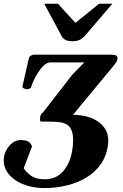

<svg xmlns="http://www.w3.org/2000/svg" viewBox="-44 -774 650 1013"><path d="M189.5 218.3Q146.5 218.3 107.7 207.8Q68.8 197.3 39.3 178Q9.8 158.7 -7.3 131.8Q-24.4 105 -24.4 72.8Q-24.4 45.9 -12.2 21.2Q0 -3.4 20.3 -19.3Q40.5 -35.2 64.9 -35.2Q96.7 -35.2 109.6 -23.9Q122.6 -12.7 124.5 -0.5L81.1 113.3Q91.3 131.8 118.2 151.9Q145 171.9 192.4 171.9Q259.3 171.9 298.3 118.2Q337.4 64.5 341.3 -21.5Q343.3 -61 334.7 -83.5Q326.2 -106 309.6 -116.5Q293 -127 269 -129.6Q245.1 -132.3 216.3 -132.3H175.8Q171.9 -132.3 169.4 -134.5Q167 -136.7 167 -144Q167 -156.7 170.4 -166Q173.8 -175.3 184.1 -182.6L337.9 -380.4L400.9 -444.8H222.7Q204.6 -444.8 187.5 -429Q170.4 -413.1 156.5 -390.9Q142.6 -368.7 133.3 -348.4Q124 -328.1 122.1 -319.3Q120.1 -310.1 112.5 -306.6Q105 -303.2 97.2 -303.2Q91.8 -303.2 82.3 -307.4Q72.8 -311.5 74.7 -319.8L107.9 -465.3Q109.4 -474.1 117.9 -479.7Q126.5 -485.4 133.8 -485.4H546.4Q575.7 -485.4 575.7 -469.2Q575.7 -457.5 572 -450.7Q568.4 -443.8 561 -434.1L341.3 -168.5Q384.3 -168 419.9 -157.5Q455.6 -147 480.7 -127.2Q505.9 -107.4 518.1 -79.3Q530.3 -51.3 526.4 -16.1Q520 44.4 490 88.9Q460 133.3 413.1 161.9Q366.2 190.4 308.6 204.3Q251 218.3 189.5 218.3ZM339.4 -556.6Q314.5 -556.6 301.3 -563.7Q288.1 -570.8 282.2 -581.5L189.5 -754.4H261.7L354 -653.3L479 -754.4H548.8L404.8 -585.9Q395 -574.7 379.9 -565.7Q364.7 -556.6 339.4 -556.6Z"/></svg>

Font: Gelasio
Style: Italic
Weight: 400
Italic angle: -8.5°
Designer: Eben Sorkin
Foundry: Eben Sorkin
Version: Version 1.008